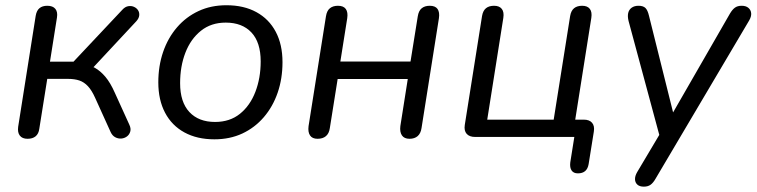

<svg xmlns="http://www.w3.org/2000/svg" viewBox="-20 -515 2845 722"><path d="M83.7 6.9Q63.8 6.9 54.6 -5Q45.4 -16.9 48.3 -38.2L114.2 -455.4Q117.6 -475.4 128.5 -484.3Q139.4 -493.3 157.9 -493.3Q178.7 -493.3 188.2 -481.6Q197.6 -470 194.2 -449.1L167.9 -283.1H256.4L440.4 -478.7Q450.2 -489.4 461.6 -491.6Q473 -493.8 483 -489.6Q493 -485.5 498.8 -477Q504.6 -468.5 503.6 -457.3Q502.6 -446.1 492.4 -434.9L320.4 -250.4L290.6 -273.2Q315.1 -271.7 336.1 -260.3Q357.1 -248.8 376.2 -226.3Q395.3 -203.7 411.9 -165.9L466 -46.9Q473.3 -31.9 469.8 -20.2Q466.4 -8.6 457.2 -1.8Q448 5 436.2 6Q424.3 6.9 413.4 1.1Q402.4 -4.7 396.1 -18.3L337.7 -147.2Q325 -175.5 310.6 -190.9Q296.2 -206.3 278.2 -212.4Q260.3 -218.4 235.5 -218.4H157.7L127.8 -30.9Q125.4 -12 114 -2.5Q102.6 6.9 83.7 6.9Z M786.2 8.9Q721.1 8.9 673.6 -17Q626.1 -42.9 600.7 -91.1Q575.3 -139.2 575.3 -205.2Q575.3 -266.9 593.4 -319.7Q611.5 -372.4 645.5 -412Q679.6 -451.6 726.5 -473.4Q773.3 -495.3 831.4 -495.3Q897 -495.3 944.3 -469.3Q991.6 -443.4 1016.9 -395.5Q1042.3 -347.6 1042.3 -281.2Q1042.3 -219.4 1024.2 -166.7Q1006.1 -114 972.1 -74.4Q938 -34.8 891.2 -12.9Q844.3 8.9 786.2 8.9ZM788.7 -56.4Q844.2 -56.4 882.4 -87.1Q920.5 -117.9 940.4 -169.8Q960.3 -221.7 960.3 -284.1Q960.3 -355.8 925.5 -392.9Q890.6 -430 828.9 -430Q773.9 -430 735.5 -399.2Q697.1 -368.4 677.2 -317Q657.3 -265.7 657.3 -202.2Q657.3 -131 692.2 -93.7Q727 -56.4 788.7 -56.4Z M1174.2 6.9Q1154.3 6.9 1145.9 -5.7Q1137.4 -18.3 1140.3 -40.6L1205.7 -453.6Q1209.1 -474.9 1220.7 -484.1Q1232.3 -493.3 1250.8 -493.3Q1271.7 -493.3 1280.4 -481.2Q1289.1 -469 1285.7 -446.3L1259.9 -283.6H1523.7L1551 -453.6Q1554.4 -474.9 1566 -484.1Q1577.6 -493.3 1596 -493.3Q1616.9 -493.3 1625.4 -481.2Q1633.9 -469 1630.5 -446.3L1565.1 -33.3Q1562.2 -13.4 1550.6 -3.2Q1538.9 6.9 1520 6.9Q1500.1 6.9 1491.4 -5.9Q1482.7 -18.7 1485.5 -41L1513.4 -217.9H1249.7L1220.3 -33.3Q1217.4 -12.9 1205.5 -3Q1193.7 6.9 1174.2 6.9Z M2153.2 136.9Q2136.7 136.9 2129.4 126Q2122.1 115.1 2124.5 95.6L2139.7 0H1766.8Q1745.3 0 1734.9 -11.7Q1724.4 -23.4 1727.8 -45.3L1792.7 -454.9Q1796.1 -474.8 1807.5 -484.1Q1818.9 -493.3 1837.9 -493.3Q1857.7 -493.3 1866.9 -481.6Q1876.1 -470 1872.7 -447.6L1812.2 -65.1H2062.1L2124 -454.9Q2127.4 -474.8 2138.8 -484.1Q2150.2 -493.3 2169.2 -493.3Q2189 -493.3 2198 -481.6Q2207 -470 2203.6 -447.6L2140.1 -46L2118.4 -65.1H2175Q2196.5 -65.1 2206.5 -53.2Q2216.5 -41.3 2213.1 -20.3L2193.5 102Q2187.7 136.9 2153.2 136.9Z M2401.1 186.9Q2385.1 186.9 2376.6 179.1Q2368.1 171.3 2367.9 158.8Q2367.7 146.4 2376 132.2L2469.4 -24.9L2464 10.2L2343.7 -435.9Q2339.4 -453 2342.2 -465.8Q2345.1 -478.7 2355.3 -486Q2365.5 -493.3 2381.1 -493.3Q2398.6 -493.3 2407.1 -485Q2415.5 -476.8 2420.4 -455.9L2519.5 -58.6H2491.7L2724.8 -463.7Q2734 -479.2 2743.7 -486.2Q2753.4 -493.3 2768.9 -493.3Q2785 -493.3 2794.2 -485.5Q2803.5 -477.7 2804.7 -465.5Q2806 -453.3 2797.2 -438.1L2445.3 156.8Q2436.6 172.3 2426.6 179.6Q2416.6 186.9 2401.1 186.9Z"/></svg>

Font: Nunito ExtraLight
Style: Italic
Weight: 200
Italic angle: -9°
Designer: Vernon Adams
Foundry: Vernon Adams
Version: Version 3.602